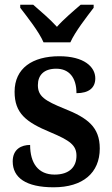

<svg xmlns="http://www.w3.org/2000/svg" viewBox="-20 -786 477 816"><path d="M165 -606H279C299 -651 349 -715 378 -753V-766H323C294 -741 249 -703 222 -672C194 -703 150 -741 121 -766H66V-753C95 -715 146 -651 165 -606ZM208 10C332 10 404 -51 404 -155C404 -246 352 -285 254 -324C170 -358 141 -377 141 -424C141 -467 167 -494 219 -494C273 -494 305 -457 305 -390C358 -390 385 -413 385 -453C385 -502 337 -547 232 -547C118 -547 42 -496 42 -396C42 -305 90 -267 194 -224C277 -189 305 -169 305 -124C305 -77 275 -44 212 -44C142 -44 108 -93 108 -170C72 -170 34 -153 34 -100C34 -31 90 10 208 10Z"/></svg>

Font: Noto Serif Devanagari SemiCondensed SemiBold
Style: Regular
Weight: 600
Width: 4
Designer: Universal Thirst, Indian Type Foundry and the Monotype Design Team
Foundry: Monotype Imaging Inc.
Version: Version 2.004